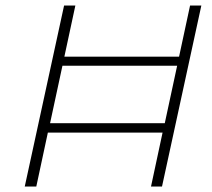

<svg xmlns="http://www.w3.org/2000/svg" viewBox="-20 -678 769 698"><path d="M712 -658 569 0H529L571 -196H154L112 0H70L213 -658H254L214 -472H631L671 -658ZM579 -230 624 -439H207L162 -230Z"/></svg>

Font: Ysabeau Light
Style: Italic
Weight: 300
Italic angle: -12°
Designer: Christian Thalmann (Catharsis Fonts)
Version: Version 0.003